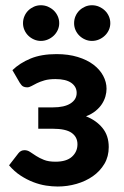

<svg xmlns="http://www.w3.org/2000/svg" viewBox="-20 -697 467 725"><path d="M14.2 0ZM26.9 -432.1Q54.7 -459 95.2 -475.8Q135.7 -492.7 193.4 -492.7Q238.3 -492.7 273.4 -481.9Q308.6 -471.2 332.8 -452.9Q356.9 -434.6 369.6 -410.9Q382.3 -387.2 382.3 -361.8Q382.3 -348.1 378.2 -333.3Q374 -318.4 365 -304.4Q356 -290.5 341.1 -278.3Q326.2 -266.1 304.7 -257.8Q343.3 -242.7 366.9 -213.9Q390.6 -185.1 390.6 -141.6Q390.6 -106 374.3 -78.4Q357.9 -50.8 330.8 -31.7Q303.7 -12.7 269 -2.7Q234.4 7.3 197.8 7.3Q177.2 7.3 153.6 3.7Q129.9 0 105.7 -9.3Q81.5 -18.6 57.9 -33.9Q34.2 -49.3 14.2 -72.8L49.8 -118.7Q58.6 -129.9 72.8 -129.9Q84 -129.9 94 -123Q104 -116.2 116.5 -108.2Q128.9 -100.1 146 -93.3Q163.1 -86.4 189.5 -86.4Q231 -86.4 251.7 -105.2Q272.5 -124 272.5 -152.3Q272.5 -179.7 250.5 -195.3Q228.5 -210.9 179.2 -210.9H124.5V-291.5H179.2Q223.1 -291.5 246.3 -306.4Q269.5 -321.3 269.5 -346.2Q269.5 -369.6 249.3 -384Q229 -398.4 189.5 -398.4Q165 -398.4 148.2 -393.6Q131.3 -388.7 119.4 -382.8Q107.4 -377 98.9 -372.1Q90.3 -367.2 82.5 -367.2Q73.7 -367.2 67.6 -370.4Q61.5 -373.5 54.7 -384.3ZM203.6 -609.4Q203.6 -595.7 198 -583.5Q192.4 -571.3 182.9 -562.3Q173.3 -553.2 160.9 -547.9Q148.4 -542.5 134.3 -542.5Q120.6 -542.5 108.4 -547.9Q96.2 -553.2 86.9 -562.3Q77.6 -571.3 72.3 -583.5Q66.9 -595.7 66.9 -609.4Q66.9 -623.5 72.3 -636Q77.6 -648.4 86.9 -657.5Q96.2 -666.5 108.4 -671.9Q120.6 -677.2 134.3 -677.2Q148.4 -677.2 160.9 -671.9Q173.3 -666.5 182.9 -657.5Q192.4 -648.4 198 -636Q203.6 -623.5 203.6 -609.4ZM396.5 -609.4Q396.5 -595.7 390.9 -583.5Q385.3 -571.3 375.7 -562.3Q366.2 -553.2 353.8 -547.9Q341.3 -542.5 327.1 -542.5Q313.5 -542.5 301.3 -547.9Q289.1 -553.2 279.8 -562.3Q270.5 -571.3 265.1 -583.5Q259.8 -595.7 259.8 -609.4Q259.8 -623.5 265.1 -636Q270.5 -648.4 279.8 -657.5Q289.1 -666.5 301.3 -671.9Q313.5 -677.2 327.1 -677.2Q341.3 -677.2 353.8 -671.9Q366.2 -666.5 375.7 -657.5Q385.3 -648.4 390.9 -636Q396.5 -623.5 396.5 -609.4Z"/></svg>

Font: Carlito
Style: Bold
Weight: 700
Designer: Lukasz Dziedzic
Foundry: tyPoland Lukasz Dziedzic
Version: Version 1.104